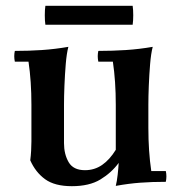

<svg xmlns="http://www.w3.org/2000/svg" viewBox="-20 -625 622 660"><path d="M378 -110 388 -65Q363 -31 325 -8Q287 15 227 15Q168 15 135 -9Q102 -33 84 -74Q86 -89 87 -106.5Q88 -124 88 -139V-265Q88 -346 78 -413H31Q27 -432 31 -450Q79 -450 124 -453Q169 -456 215 -464Q209 -441 206 -404.5Q203 -368 201.5 -330.5Q200 -293 200 -265V-133Q200 -95 216 -67.5Q232 -40 272 -40Q305 -40 331 -58Q357 -76 378 -110ZM550 -37Q554 -19 550 0Q503 0 462.5 3Q422 6 378 14Q382 -2 384.5 -24.5Q387 -47 388 -65L378 -110V-265Q378 -346 368 -413H318Q314 -432 318 -450Q367 -450 413 -453Q459 -456 505 -464Q499 -441 496 -404.5Q493 -368 491.5 -330.5Q490 -293 490 -265V-185Q490 -105 500 -37ZM436 -540H136Q134 -553 134 -572.5Q134 -592 136 -605H436Q438 -592 438 -572.5Q438 -553 436 -540Z"/></svg>

Font: Poltawski Nowy SemiBold
Style: Regular
Weight: 600
Version: Version 1.001;gftools[0.9.25]